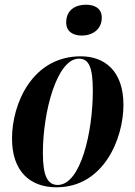

<svg xmlns="http://www.w3.org/2000/svg" viewBox="-20 -785 574 815"><path d="M327 -634C371 -634 412 -659 412 -710C412 -750 381 -765 345 -765C302 -765 261 -744 261 -690C261 -651 290 -634 327 -634ZM220 10C419 10 504 -195 504 -340C504 -486 422 -546 323 -546C118 -546 31 -346 31 -197C31 -58 107 10 220 10ZM225 0C183 0 162 -36 162 -135C162 -312 222 -536 315 -536C359 -536 374 -496 374 -399C374 -226 323 0 225 0Z"/></svg>

Font: Noto Serif Display Condensed
Style: Bold Italic
Weight: 700
Width: 3
Italic angle: -12°
Designer: Monotype Design Team
Foundry: Monotype Imaging Inc.
Version: Version 2.009